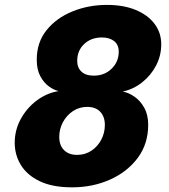

<svg xmlns="http://www.w3.org/2000/svg" viewBox="-20 -770 708 802"><path d="M281 12.5Q199.5 12.5 146.5 -12.8Q93.5 -38 67.5 -80.2Q41.5 -122.5 41.5 -173.5Q41.5 -226.5 66.5 -272.5Q91.5 -318.5 133.2 -350Q175 -381.5 225 -389.5Q205 -394 184 -409.2Q163 -424.5 148.2 -452Q133.5 -479.5 133.5 -520.5Q133.5 -593 174.5 -644Q215.5 -695 282.5 -722.2Q349.5 -749.5 427 -749.5Q496 -749.5 546.8 -728.5Q597.5 -707.5 625.5 -670.5Q653.5 -633.5 653.5 -585Q653.5 -537.5 631.8 -496Q610 -454.5 573.5 -425.8Q537 -397 492.5 -387.5Q516.5 -383.5 541.2 -366.5Q566 -349.5 582.5 -320Q599 -290.5 599 -248.5Q599 -169.5 555.8 -111Q512.5 -52.5 440 -20Q367.5 12.5 281 12.5ZM372 -454Q416.5 -454 446.2 -483Q476 -512 476 -554Q476 -583 456.8 -598.2Q437.5 -613.5 406 -613.5Q360.5 -613.5 331.5 -586Q302.5 -558.5 302.5 -515.5Q302.5 -487.5 320.2 -470.8Q338 -454 372 -454ZM302 -123Q335.5 -123 361.8 -140.5Q388 -158 403 -186.5Q418 -215 418 -248Q418 -282.5 398.8 -303Q379.5 -323.5 344.5 -323.5Q311 -323.5 284.5 -305.8Q258 -288 242.8 -259.5Q227.5 -231 227.5 -198Q227.5 -163 247.5 -143Q267.5 -123 302 -123Z"/></svg>

Font: Epilogue ExtraBold
Style: Italic
Weight: 800
Italic angle: -12°
Designer: Tyler Finck
Foundry: Etcetera Type Co
Version: Version 2.111; ttfautohint (v1.8.3)